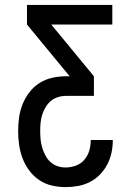

<svg xmlns="http://www.w3.org/2000/svg" viewBox="-20 -755 540 783"><path d="M247 8Q219 8 191 1.5Q163 -5 139.5 -21Q116 -37 99 -60Q82 -83 72 -109.5Q62 -136 58 -164Q54 -192 54 -221Q54 -249 58 -277Q62 -305 72.5 -331Q83 -357 100.5 -379.5Q118 -402 142 -417Q166 -432 194 -438Q222 -444 250 -444H264L90 -655V-735H438V-655H189L363 -444V-364H250Q233 -364 216.5 -359Q200 -354 187.5 -343.5Q175 -333 166 -318Q157 -303 152 -287Q147 -271 145.5 -254.5Q144 -238 144 -221Q144 -204 145.5 -187Q147 -170 152 -153.5Q157 -137 165 -121.5Q173 -106 185.5 -94.5Q198 -83 214 -77.5Q230 -72 247 -72Q269 -72 289.5 -79.5Q310 -87 324 -103.5Q338 -120 344 -140.5Q350 -161 350 -183V-184H440V-182Q440 -157 434.5 -131.5Q429 -106 417 -83.5Q405 -61 387 -42.5Q369 -24 346 -12.5Q323 -1 298 3.5Q273 8 247 8Z"/></svg>

Font: Iosevka Fixed Medium
Style: Regular
Weight: 500
Monospace: yes
Designer: Belleve Invis
Foundry: Belleve Invis
Version: Version 32.3.0